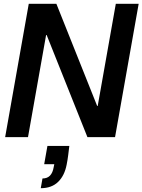

<svg xmlns="http://www.w3.org/2000/svg" viewBox="-20 -720 748 1008"><path d="M7 0 131 -700H276L490 -164H493L588 -700H708L584 0H439L225 -536H222L127 0ZM194 268 203 217Q228 217 242.5 202Q257 187 262 157L265 142H212L229 46H344Q341 70 338 94.5Q335 119 330 144Q319 202 285 235Q251 268 194 268Z"/></svg>

Font: DM Sans 36pt SemiBold
Style: Italic
Weight: 600
Italic angle: -10°
Designer: Colophon Foundry, Jonny Pinhorn
Foundry: Colophon Foundry
Version: Version 4.004;gftools[0.9.30]